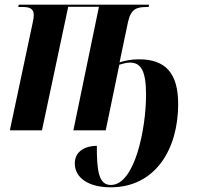

<svg xmlns="http://www.w3.org/2000/svg" viewBox="-20 -556 845 819"><path d="M452 243C643 243 740 80 740 -112C740 -244 686 -303 573 -303C541 -303 515 -298 490 -290L526 -462C538 -517 562 -526 604 -526H614L616 -536H60L58 -526H80C107 -526 124 -518 124 -492C124 -484 123 -474 119 -457L22 0H159L271 -527H402L293 0H431L489 -280C506 -285 520 -289 534 -289C582 -289 603 -253 603 -151C603 -10 556 233 453 233C401 233 393 174 393 66C347 66 299 87 299 141C299 202 357 243 452 243Z"/></svg>

Font: Noto Serif Display Condensed
Style: Bold Italic
Weight: 700
Width: 3
Italic angle: -12°
Designer: Monotype Design Team
Foundry: Monotype Imaging Inc.
Version: Version 2.009